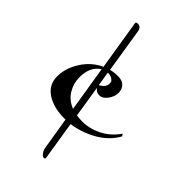

<svg xmlns="http://www.w3.org/2000/svg" viewBox="-240 -837 936 936"><g transform="rotate(45 228.5 -368.5)"><path d="M188 -490 200 -415Q202 -417 211 -422.5Q220 -428 226 -437Q232 -446 232 -455Q232 -464 231 -469Q230 -474 219 -482Q208 -490 188 -490ZM106 -376Q106 -334 128 -298Q150 -262 193 -245L155 -480Q106 -450 106 -376ZM150 -733 186 -507Q208 -513 236.5 -513Q265 -513 280 -497.5Q295 -482 295 -456.5Q295 -431 277 -406.5Q259 -382 237 -382Q215 -382 203 -400L229 -236Q247 -233 268 -233Q319 -233 367.5 -257.5Q416 -282 450 -331L457 -319Q426 -263 366 -228.5Q306 -194 237 -184L269 17Q269 25 262 25Q253 25 243 12.5Q233 0 230 -23L204 -182H194Q121 -182 73.5 -213.5Q26 -245 26 -302Q26 -359 61 -414Q96 -469 153 -495L111 -755Q111 -762 124 -762Q146 -762 150 -733Z"/></g></svg>

Font: Mr Bedfort
Style: Regular
Weight: 400
Designer: Alejandro Paul
Foundry: Alejandro Paul
Version: Version 1.000